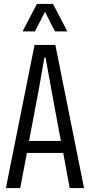

<svg xmlns="http://www.w3.org/2000/svg" viewBox="-20 -958 458 978"><path d="M156 -729H262L408 0H335L302 -179H117L83 0H10ZM290 -240 240 -510 212 -665H206L179 -510L128 -240ZM168 -938H250L323 -798H260L209 -898L158 -798H95Z"/></svg>

Font: Mona Sans Condensed
Style: Regular
Weight: 400
Width: 3
Designer: Deni Anggara
Foundry: GitHub
Version: Version 2.000